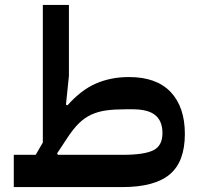

<svg xmlns="http://www.w3.org/2000/svg" viewBox="-20 -760 809 780"><path d="M36 -131H125L154 -181V-740H260V-452L248 -335L254 -332Q310 -395 370.5 -421Q431 -447 504 -447Q616 -447 673.5 -386Q731 -325 731 -216Q731 -103 669.5 -51.5Q608 0 477 0H36ZM212 -137 215 -131H477Q566 -131 603 -149.5Q640 -168 640 -219Q640 -268 611 -292Q582 -316 519 -316H489Q445 -316 412 -311.5Q379 -307 351.5 -294.5Q324 -282 301 -259.5Q278 -237 255 -202Z"/></svg>

Font: IBM Plex Sans Arabic SemiBold
Style: Regular
Weight: 600
Designer: Mike Abbink, Paul van der Laan, Pieter van Rosmalen, Wael Morcos, Khajak Apelian
Foundry: Bold Monday
Version: Version 1.1